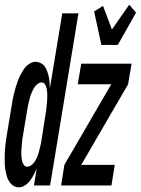

<svg xmlns="http://www.w3.org/2000/svg" viewBox="-44 -792 601 820"><path d="M37 8Q24 8 13.5 1.5Q3 -5 -4 -15.5Q-11 -26 -14.5 -38Q-18 -50 -20.5 -63Q-23 -76 -23.5 -89Q-24 -102 -24 -115Q-24 -128 -23.5 -141.5Q-23 -155 -21.5 -168Q-20 -181 -18 -194.5Q-16 -208 -14 -221L6 -341Q8 -355 10.5 -368.5Q13 -382 16.5 -395.5Q20 -409 24 -422.5Q28 -436 33 -449Q38 -462 45 -475Q52 -488 60 -499.5Q68 -511 81.5 -519.5Q95 -528 107 -528Q119 -528 130 -522.5Q141 -517 147.5 -507.5Q154 -498 158 -486.5Q162 -475 164.5 -463.5Q167 -452 167.5 -439.5Q168 -427 169 -415L222 -735H291L170 0H101L113 -74Q108 -61 101 -47.5Q94 -34 85.5 -22Q77 -10 63.5 -1Q50 8 37 8ZM72 -80Q79 -80 86 -84Q93 -88 98.5 -94.5Q104 -101 108 -108Q112 -115 115 -122Q118 -129 120 -136Q122 -143 124 -150.5Q126 -158 127.5 -165.5Q129 -173 131 -180L150 -300Q152 -310 153 -319.5Q154 -329 155 -339Q156 -349 157 -358.5Q158 -368 158 -377.5Q158 -387 157.5 -396.5Q157 -406 155 -415Q153 -424 148 -432Q143 -440 134 -440Q126 -440 118 -434.5Q110 -429 105 -422Q100 -415 96.5 -407.5Q93 -400 89.5 -392Q86 -384 84 -376Q82 -368 80 -359.5Q78 -351 76 -343Q74 -335 73 -327L53 -207Q51 -198 50.5 -189Q50 -180 49 -171.5Q48 -163 47.5 -154Q47 -145 47 -136Q47 -127 48 -118.5Q49 -110 51 -102Q53 -94 58.5 -87Q64 -80 72 -80ZM389 -600 358 -743 396 -767 434 -666 508 -772 537 -738 459 -600ZM217 0 231 -88 431 -432H288L303 -520H518L503 -432L303 -88H446L432 0Z"/></svg>

Font: Iosevka Semibold Oblique
Style: Regular
Weight: 600
Italic angle: -9°
Monospace: yes
Designer: Belleve Invis
Foundry: Belleve Invis
Version: Version 32.5.0; ttfautohint (v1.8.4)